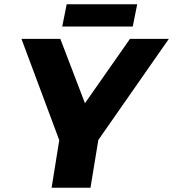

<svg xmlns="http://www.w3.org/2000/svg" viewBox="-20 -884 815 904"><path d="M406 0H223L259 -224L81 -701H264L380 -398L592 -701H775L443 -225ZM605 -759H273L294 -864H626Z"/></svg>

Font: Argentum Novus
Style: Bold Italic
Weight: 700
Designer: Julieta Ulanovsky (font) & Cristiano Sobral (main changes)
Foundry: Julieta Ulanovsky (font) & Cristiano Sobral (main changes)
Version: Version 3.00;November 27, 2020;FontCreator 13.0.0.2655 64-bi